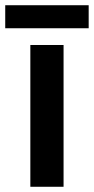

<svg xmlns="http://www.w3.org/2000/svg" viewBox="-38 -714 359 734"><path d="M205 0H78V-542H205ZM301 -694V-606H-18V-694Z"/></svg>

Font: Noto Sans Meetei Mayek SemiBold
Style: Regular
Weight: 600
Designer: Monotype Design Team and Neelakash Kshetrimayum
Foundry: Monotype Imaging Inc.
Version: Version 2.002; ttfautohint (v1.8.4.7-5d5b)